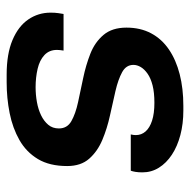

<svg xmlns="http://www.w3.org/2000/svg" viewBox="-17 -544 571 577"><g transform="rotate(90 268.5 -255.5)"><path d="M204 10Q142 10 100.5 -7.5Q59 -25 38.5 -55Q18 -85 18 -122Q18 -135 19.5 -145.5Q21 -156 22 -161H132Q131 -154 130.5 -150Q130 -146 130 -141Q130 -118 145.5 -103.5Q161 -89 187 -83Q213 -77 242 -77Q265 -77 287 -81Q309 -85 326.5 -93.5Q344 -102 355 -115Q366 -128 366 -147Q366 -172 344 -184.5Q322 -197 287.5 -204.5Q253 -212 214.5 -220Q176 -228 141.5 -241.5Q107 -255 85 -281Q63 -307 63 -350Q63 -392 80 -424Q97 -456 128.5 -477.5Q160 -499 203 -510Q246 -521 298 -521H312Q352 -521 386 -512Q420 -503 445 -486.5Q470 -470 484 -447.5Q498 -425 498 -398Q498 -386 496.5 -377Q495 -368 493 -363H384Q385 -367 385.5 -371Q386 -375 386 -378Q386 -395 375 -407.5Q364 -420 342.5 -427Q321 -434 289 -434Q258 -434 236.5 -428.5Q215 -423 201.5 -413.5Q188 -404 181.5 -393Q175 -382 175 -371Q175 -349 197 -337Q219 -325 253.5 -317Q288 -309 327 -300.5Q366 -292 400.5 -277.5Q435 -263 457 -238Q479 -213 479 -172Q479 -119 458 -84Q437 -49 401 -28.5Q365 -8 320 1Q275 10 227 10Z"/></g></svg>

Font: Chivo Medium
Style: Italic
Weight: 500
Italic angle: -8.05°
Designer: Hector Gatti
Foundry: Omnibus-Type
Version: Version 2.002